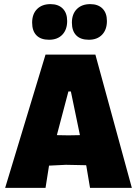

<svg xmlns="http://www.w3.org/2000/svg" viewBox="-20 -912 666 932"><path d="M225 -892Q263 -892 284.5 -870.5Q306 -849 306 -810Q306 -768 282.5 -743.5Q259 -719 218 -719Q178 -719 157 -740.5Q136 -762 136 -802Q136 -844 160 -868Q184 -892 225 -892ZM418 -892Q456 -892 477.5 -870.5Q499 -849 499 -810Q499 -768 475.5 -743.5Q452 -719 411 -719Q371 -719 350 -740.5Q329 -762 329 -802Q329 -844 353 -868Q377 -892 418 -892ZM443 -647 620 0H417L399 -107L398 -110L300 -112L218 -108L201 0H5L201 -647ZM312 -468 256 -256 312 -255 368 -256 324 -468Z"/></svg>

Font: Alegreya Sans SC Black
Style: Regular
Weight: 900
Designer: Juan Pablo del Peral
Foundry: Huerta Tipografica
Version: Version 2.007